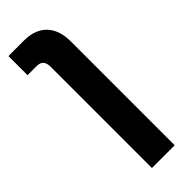

<svg xmlns="http://www.w3.org/2000/svg" viewBox="-276 -629 895 895"><g transform="rotate(-45 172.0 -181.0)"><path d="M119 240V-425Q119 -451 109 -463.5Q99 -476 73 -476H15V-602H117Q190 -602 229.5 -561Q269 -520 269 -444V240Z"/></g></svg>

Font: Noto Sans
Style: Bold
Weight: 700
Designer: Monotype Design Team
Foundry: Monotype Imaging Inc.
Version: Version 2.000;GOOG;noto-source:20170915:90ef993387c0; ttfaut